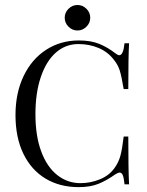

<svg xmlns="http://www.w3.org/2000/svg" viewBox="-20 -746 595 777"><path d="M447.6 -529.8Q456.5 -522.6 462.9 -522.6Q479 -522.6 483.9 -571H502.4Q499.2 -518.5 499.2 -385.5H480.6Q471.8 -437.9 464.5 -460.9Q457.3 -483.9 440.3 -504.8Q416.1 -536.3 378.6 -552Q341.1 -567.7 297.6 -567.7Q245.2 -567.7 206 -533.1Q166.9 -498.4 145.2 -434.3Q123.4 -370.2 123.4 -283.9Q123.4 -196 146.8 -133.1Q170.2 -70.2 211.7 -37.5Q253.2 -4.8 305.6 -4.8Q346 -4.8 383.9 -20.2Q421.8 -35.5 443.5 -66.1Q459.7 -88.7 466.9 -114.5Q474.2 -140.3 480.6 -193.5H499.2Q499.2 -54.8 502.4 0H483.9Q481.5 -25.8 477 -36.7Q472.6 -47.6 464.5 -47.6Q458.1 -47.6 447.6 -41.1Q411.3 -15.3 378.2 -2Q345.2 11.3 298.4 11.3Q221.8 11.3 164.1 -23.4Q106.5 -58.1 74.6 -123.8Q42.7 -189.5 42.7 -280.6Q42.7 -369.4 75.4 -437.9Q108.1 -506.5 166.5 -544.4Q225 -582.3 299.2 -582.3Q347.6 -582.3 381.5 -568.5Q415.3 -554.8 447.6 -529.8ZM345.2 -674.2Q345.2 -653.2 329.8 -637.9Q314.5 -622.6 293.5 -622.6Q272.6 -622.6 257.3 -637.9Q241.9 -653.2 241.9 -674.2Q241.9 -695.2 257.3 -710.5Q272.6 -725.8 293.5 -725.8Q314.5 -725.8 329.8 -710.5Q345.2 -695.2 345.2 -674.2Z"/></svg>

Font: Playfair Display
Style: Regular
Weight: 400
Designer: Claus Eggers Sørensen
Foundry: Claus Eggers Sørensen
Version: Version 1.005; ttfautohint (v1.2) -l 10 -r 42 -G 200 -x 21 -